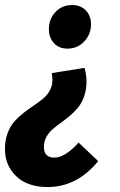

<svg xmlns="http://www.w3.org/2000/svg" viewBox="-53 -528 480 770"><path d="M236.8 -507.8Q271 -507.8 291.5 -485.8Q312 -463.9 312 -431.2Q312 -390.6 284.9 -361.8Q257.8 -333 217.8 -333Q183.1 -333 163.1 -355.2Q143.1 -377.4 143.1 -411.1Q143.1 -452.1 169.4 -480Q195.8 -507.8 236.8 -507.8ZM138.2 222.2Q57.1 222.2 12 178.7Q-33.2 135.3 -33.2 69.8Q-33.2 35.2 -22.7 6.6Q-12.2 -22 4.6 -40.8Q21.5 -59.6 41.7 -75.4Q62 -91.3 82.3 -104.7Q102.5 -118.2 119.4 -132.1Q136.2 -146 146.7 -165Q157.2 -184.1 157.2 -207Q157.2 -217.8 154.8 -234.9L286.1 -255.9Q293.9 -227.5 293.9 -202.1Q293.9 -168.9 284.4 -141.8Q274.9 -114.7 260 -96.7Q245.1 -78.6 226.8 -63.2Q208.5 -47.9 190.2 -34.9Q171.9 -22 157 -8.8Q142.1 4.4 132.6 22Q123 39.6 123 61Q123 104 165 104Q208 104 262.2 43.9L340.8 118.2Q255.4 222.2 138.2 222.2Z"/></svg>

Font: Fira Sans Compressed
Style: Bold Italic
Weight: 700
Width: 3
Italic angle: -8°
Designer: Carrois Corporate & Edenspiekermann AG
Foundry: Carrois Corporate GbR & Edenspiekermann AG
Version: Version 4.203;PS 004.203;hotconv 1.0.88;makeotf.lib2.5.64775